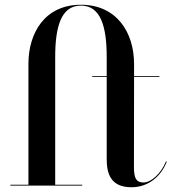

<svg xmlns="http://www.w3.org/2000/svg" viewBox="-20 -780 730 807"><path d="M23.5 -3.5V0H325.5V-3.5H212V-540C212 -667 236.5 -756.5 320 -756.5C404 -756.5 428.5 -667 428.5 -540V-460H367.5V-456.5H428.5V-111.5C428.5 -51 444.5 7 532.5 7C602.5 7 656.5 -37.5 681 -100.5L677.5 -101.5C657 -50 614.5 -13 583.5 -13C555 -13 543 -27 543 -77L543.5 -456.5H650V-460H543.5V-511.5C543.5 -642.5 471.5 -760 320 -760C169 -760 99.5 -642.5 99.5 -511.5V-3.5Z"/></svg>

Font: Bodoni* 48pt Medium
Style: Regular
Weight: 500
Version: Version 2.3